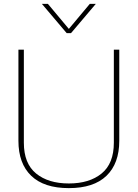

<svg xmlns="http://www.w3.org/2000/svg" viewBox="-20 -955 710 990"><path d="M196 -935H227L335 -806L443 -935H474L346 -784H324ZM567 -219V-699H595V-229Q595 -112 529 -48.5Q463 15 335 15Q207 15 141 -48.5Q75 -112 75 -229V-699H103V-219Q103 -112 166 -60.5Q229 -9 335 -9Q441 -9 504 -60.5Q567 -112 567 -219Z"/></svg>

Font: Prompt Thin
Style: Regular
Weight: 100
Designer: Katatrad Team
Foundry: CadsonDemak
Version: Version 1.030